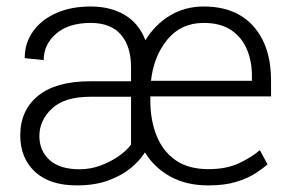

<svg xmlns="http://www.w3.org/2000/svg" viewBox="-20 -558 886 588"><path d="M618.2 9.8Q550.8 9.8 501.7 -17.3Q452.6 -44.4 423.8 -91.3Q409.2 -67.4 381.6 -44.2Q354 -21 312.5 -5.6Q271 9.8 215.3 9.8Q131.8 9.8 86.9 -32.2Q42 -74.2 42 -143.6Q42 -219.7 96.4 -264.4Q150.9 -309.1 256.3 -309.1H381.3V-351.6Q381.3 -416 350.3 -451.9Q319.3 -487.8 257.8 -487.8Q189.9 -487.8 151.9 -454.8Q113.8 -421.9 113.8 -374L55.7 -379.9Q55.7 -425.8 80.8 -461.4Q106 -497.1 151.4 -517.6Q196.8 -538.1 257.8 -538.1Q318.4 -538.1 362.1 -512.2Q405.8 -486.3 425.3 -434.6Q454.6 -482.9 500.7 -510.5Q546.9 -538.1 603.5 -538.1Q702.6 -538.1 756.3 -477.3Q810.1 -416.5 810.1 -311.5V-262.7H440.4V-249Q440.4 -191.4 459 -143.8Q477.5 -96.2 516.8 -68.1Q556.2 -40 618.2 -40Q673.3 -40 711.4 -57.9Q749.5 -75.7 775.9 -98.1L799.3 -54.7Q785.2 -42 761.7 -26.9Q738.3 -11.7 703.1 -1Q668 9.8 618.2 9.8ZM603.5 -487.8Q534.7 -487.8 492.7 -437Q450.7 -386.2 442.4 -310.5H751.5V-326.2Q751.5 -371.1 735.8 -407.7Q720.2 -444.3 687.5 -466.1Q654.8 -487.8 603.5 -487.8ZM224.1 -39.6Q257.3 -39.6 288.6 -51.3Q319.8 -63 344.2 -80.3Q368.7 -97.7 381.3 -115.2V-261.7H257.3Q177.7 -261.7 139.2 -225.6Q100.6 -189.5 100.6 -141.6Q100.6 -96.2 131.8 -67.9Q163.1 -39.6 224.1 -39.6Z"/></svg>

Font: Vazirmatn UI FD ExtraLight
Style: Regular
Weight: 200
Designer: Saber Rastikerdar
Foundry: Saber Rastikerdar
Version: Version 33.003